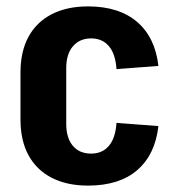

<svg xmlns="http://www.w3.org/2000/svg" viewBox="-20 -570 547 600"><path d="M255 10Q189 10 141.5 -14.5Q94 -39 69 -85Q44 -131 44 -197V-343Q44 -409 69 -455Q94 -501 141.5 -525.5Q189 -550 255 -550Q352 -550 408.5 -501.5Q465 -453 475 -364L344 -354Q341 -401 320.5 -425.5Q300 -450 265 -450Q229 -450 208 -425.5Q187 -401 187 -357V-183Q187 -139 207.5 -114.5Q228 -90 265 -90Q300 -90 320.5 -114.5Q341 -139 344 -186L475 -176Q465 -87 409 -38.5Q353 10 255 10Z"/></svg>

Font: Pathway Extreme Condensed
Style: Bold
Weight: 700
Width: 3
Version: Version 1.001;gftools[0.9.26]